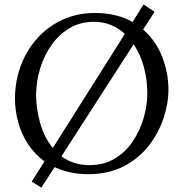

<svg xmlns="http://www.w3.org/2000/svg" viewBox="-20 -775 827 872"><path d="M168 77 124 50 182 -42Q136 -76 106 -122.5Q76 -169 62 -222Q48 -275 48 -327Q48 -404 73.5 -474Q99 -544 147 -598.5Q195 -653 262 -684.5Q329 -716 412 -716Q462 -716 505 -705.5Q548 -695 582 -675L632 -755L682 -721L630 -641Q689 -589 717 -516Q745 -443 745 -369Q745 -305 722.5 -237.5Q700 -170 655 -112.5Q610 -55 541.5 -19.5Q473 16 381 16Q336 16 298 7.5Q260 -1 228 -16ZM220 -103 547 -621Q519 -647 484 -661.5Q449 -676 407 -676Q344 -676 295.5 -647Q247 -618 213.5 -570Q180 -522 162.5 -464.5Q145 -407 144 -349Q143 -289 161 -221Q179 -153 220 -103ZM386 -25Q451 -25 500 -54Q549 -83 582 -131.5Q615 -180 632 -238Q649 -296 649 -353Q649 -412 633.5 -470Q618 -528 587 -574L259 -65Q285 -46 316.5 -35.5Q348 -25 386 -25Z"/></svg>

Font: Lora Italic
Style: Italic
Weight: 400
Italic angle: -3°
Designer: Olga Karpushina, Alexei Vanyashin (Cyrillic)
Foundry: Cyreal
Version: Version 2.210; ttfautohint (v1.8.1.43-b0c9)